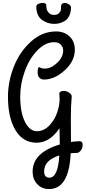

<svg xmlns="http://www.w3.org/2000/svg" viewBox="-20 -927 580 1301"><path d="M383 -58Q317 40 228 40Q136 40 85 -44.5Q34 -129 34 -271Q34 -373 73 -473.5Q112 -574 188.5 -644Q265 -714 360 -714Q415 -714 451 -680.5Q487 -647 487 -590Q487 -512 418 -450Q349 -388 279 -388Q260 -388 247.5 -400Q235 -412 235 -436Q235 -472 246 -472Q247 -472 257 -467Q267 -462 284 -462Q325 -462 366.5 -500.5Q408 -539 408 -585Q408 -606 393 -623.5Q378 -641 347 -641Q287 -641 233 -585.5Q179 -530 148 -444.5Q117 -359 117 -272Q117 -166 149 -102Q181 -38 230 -38Q278 -38 314.5 -77Q351 -116 367.5 -165Q384 -214 384 -258Q384 -263 383 -275.5Q382 -288 382 -291Q382 -311 414 -311Q430 -311 448 -299.5Q466 -288 466 -273Q460 -208 460 -122Q460 -100 460.5 -48.5Q461 3 461 35Q479 32 514 30Q542 28 540 58Q538 88 516 104Q509 109 501 109Q487 109 459 111Q448 354 313 354Q263 354 232 320.5Q201 287 201 236Q201 107 385 52V42Q385 18 384 -15Q383 -48 383 -58ZM315 277Q373 277 382 126Q279 159 279 234Q279 277 315 277ZM348 -765Q301 -765 263.5 -793Q226 -821 226 -884Q226 -893 239 -900Q252 -907 271 -907Q287 -907 293 -897Q294 -876 296.5 -864.5Q299 -853 311.5 -839.5Q324 -826 347 -826Q369 -826 380.5 -838.5Q392 -851 393 -861Q394 -871 394 -889Q398 -907 419 -907Q433 -907 447 -897Q461 -887 461 -877Q461 -843 448.5 -818.5Q436 -794 416.5 -783.5Q397 -773 380.5 -769Q364 -765 348 -765Z"/></svg>

Font: Grand Hotel
Style: Regular
Weight: 400
Designer: Brian J. Bonislawsky & Jim Lyles for Astigmatic (AOETI)
Foundry: Astigmatic (AOETI)
Version: Version 001.000